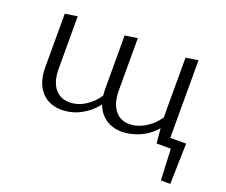

<svg xmlns="http://www.w3.org/2000/svg" viewBox="-98 -566 1016 865"><g transform="rotate(20 410.0 -133.5)"><path d="M789 150H744L737 0H669L662 -71Q631 -34 587.5 -15Q544 4 502 4Q458 4 425.5 -18Q393 -40 378 -81Q347 -41 304 -18.5Q261 4 214 4Q152 4 116 -37Q80 -78 80 -152V-408L139 -417V-167Q139 -106 164.5 -73Q190 -40 236 -40Q275 -40 311 -63Q347 -86 369 -121Q367 -141 367 -152V-408L427 -417V-167Q427 -107 452.5 -73.5Q478 -40 523 -40Q560 -40 597 -62Q634 -84 659 -121V-408L718 -417V-45H794Z"/></g></svg>

Font: Ysabeau Infant Semilight
Style: Regular
Weight: 300
Designer: Christian Thalmann (Catharsis Fonts)
Version: Version 0.003